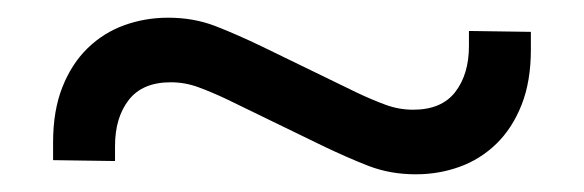

<svg xmlns="http://www.w3.org/2000/svg" viewBox="-20 -448 660 217"><path d="M450 -251Q421 -251 396.5 -260.5Q372 -270 343 -284L236 -336Q219 -344 204 -349.5Q189 -355 173 -355Q141 -355 125.5 -335Q110 -315 110 -283V-266L40 -267V-287Q40 -323 50.5 -349.5Q61 -376 79 -393.5Q97 -411 120.5 -419.5Q144 -428 170 -428Q199 -428 223.5 -418.5Q248 -409 277 -395L384 -343Q401 -335 416 -329.5Q431 -324 447 -324Q479 -324 494.5 -344Q510 -364 510 -396V-413L580 -412V-392Q580 -356 569.5 -329.5Q559 -303 541 -285.5Q523 -268 499.5 -259.5Q476 -251 450 -251Z"/></svg>

Font: CyStack Display
Style: Regular
Weight: 400
Designer: Weizhong Zhang
Foundry: 本地遙控
Version: Version 1.000;Glyphs 3.1.2 (3151)